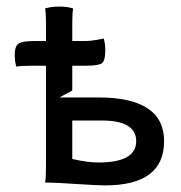

<svg xmlns="http://www.w3.org/2000/svg" viewBox="-20 -562 550 585"><path d="M200.2 -77.6Q247.1 -66.9 279.8 -66.9Q395 -66.9 395 -131.8Q395 -194.8 290 -194.8H200.2ZM120.1 -60.1V-361.8H85Q38.6 -361.8 29.8 -358.9Q24.9 -373.5 24.9 -396Q24.9 -420.4 35.9 -428.7Q46.9 -437 85 -437H120.1V-481.9Q120.1 -527.3 117.2 -536.1Q134.8 -542 160.2 -542Q185.5 -542 203.1 -536.1Q200.2 -527.3 200.2 -481.9V-437H241.2Q253.9 -437 272.7 -440.2Q291.5 -443.4 295.9 -444.8Q300.8 -430.2 300.8 -408.2Q300.8 -377.4 290.8 -369.6Q280.8 -361.8 241.2 -361.8H200.2V-286.1L161.1 -265.1H279.8Q480 -265.1 480 -131.8Q480 2.9 299.8 2.9Q277.3 2.9 215.6 -1.2Q153.8 -5.4 121.6 -5.9H117.2Q120.1 -14.6 120.1 -60.1Z"/></svg>

Font: Nikodecs
Style: Medium
Weight: 500
Version: Version 0.29